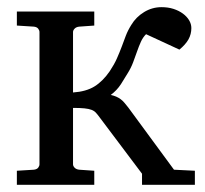

<svg xmlns="http://www.w3.org/2000/svg" viewBox="-20 -514 570 534"><path d="M375 0V-30.8L256.8 -188Q251.5 -195.3 246.8 -200.4Q242.2 -205.6 234.6 -208.5Q227.1 -211.4 215.1 -212.6Q203.1 -213.9 183.1 -213.9V-57.1Q183.1 -52.2 187.5 -47.6Q191.9 -43 200.2 -42L242.2 -39.1V0H26.9V-39.1L74.2 -42Q82.5 -43 86.2 -47.6Q89.8 -52.2 89.8 -57.1V-424.8Q89.8 -429.7 86.2 -434.3Q82.5 -439 74.2 -439.9L26.9 -442.9V-481.9H242.2V-442.9L200.2 -439.9Q191.9 -439 187.5 -434.3Q183.1 -429.7 183.1 -424.8V-256.8Q219.7 -259.3 242.9 -273.7Q266.1 -288.1 285.2 -315.9Q297.9 -335 305.2 -351.6Q312.5 -368.2 318.4 -383.8Q324.2 -399.4 329.8 -414.3Q335.4 -429.2 345.2 -444.8Q358.4 -466.8 380.9 -480.5Q403.3 -494.1 429.2 -494.1Q447.3 -494.1 462.4 -489.3Q477.5 -484.4 488.5 -476.3Q499.5 -468.3 505.9 -457.8Q512.2 -447.3 512.2 -436Q512.2 -418.9 504.2 -404.5Q496.1 -390.1 479 -376L386.2 -418.9Q377.4 -410.2 371.8 -397.7Q366.2 -385.3 361.1 -370.6Q356 -356 350.1 -340.3Q344.2 -324.7 335 -310.1Q327.6 -297.4 316.4 -280Q305.2 -262.7 288.1 -250Q296.9 -248 303.5 -245.1Q310.1 -242.2 315.7 -238Q321.3 -233.9 326.2 -228Q331.1 -222.2 336.9 -214.8L463.9 -42L522 -39.1V0Z"/></svg>

Font: Charis SIL CyrE
Style: Regular
Weight: 400
Foundry: SIL International
Version: Version 5.000